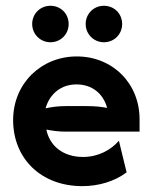

<svg xmlns="http://www.w3.org/2000/svg" viewBox="-20 -624 519 658"><path d="M152.8 -479.2C188.2 -479.2 215.3 -506.9 215.3 -541.7C215.3 -577.1 188.2 -604.2 152.8 -604.2C118.1 -604.2 90.3 -577.1 90.3 -541.7C90.3 -506.9 118.1 -479.2 152.8 -479.2ZM336.1 -479.2C371.5 -479.2 398.6 -506.9 398.6 -541.7C398.6 -577.1 371.5 -604.2 336.1 -604.2C301.4 -604.2 273.6 -577.1 273.6 -541.7C273.6 -506.9 301.4 -479.2 336.1 -479.2ZM261.8 13.9C318.1 13.9 372.2 -2.1 413.9 -33.3L387.5 -141.7C360.4 -110.4 317.4 -86.1 264.6 -86.1C195.8 -86.1 150 -124.3 138.9 -179.9C160.4 -175.7 181.2 -172.9 204.2 -172.9H458.3V-215.3C458.3 -338.2 366 -430.6 243.1 -430.6C121.5 -430.6 25 -338.2 25 -212.5C25 -80.6 120.8 13.9 261.8 13.9ZM136.1 -252.8C150.7 -303.5 190.3 -334.7 241.7 -334.7C295.1 -334.7 333.3 -304.2 347.2 -254.2C326.4 -258.3 303.5 -260.4 277.8 -260.4H204.2C180.6 -260.4 158.3 -257.6 136.1 -252.8Z"/></svg>

Font: Afacad
Style: Bold
Weight: 700
Designer: Kristian Moeller
Foundry: Dicotype
Version: Version 1.000